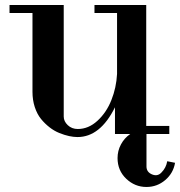

<svg xmlns="http://www.w3.org/2000/svg" viewBox="-20 -536 720 768"><path d="M565.9 211.9Q519.5 211.9 484.9 179Q450.2 146 450.2 96.2Q450.2 66.9 463.9 41.5Q477.5 16.1 501 0H439.9V-106.9Q380.9 12.2 290 12.2Q274.4 12.2 256.3 8.3Q238.3 4.4 217.5 -3.9Q196.8 -12.2 178 -26.9Q159.2 -41.5 143.8 -60.5Q128.4 -79.6 119.1 -107.7Q109.9 -135.7 109.9 -168.9V-483.9H18.1V-516.1H234.9V-69.8Q234.9 -50.8 251 -35.4Q267.1 -20 291 -20Q334 -20 369.9 -53Q405.8 -85.9 425.5 -135.5Q445.3 -185.1 448.2 -240.2V-483.9H357.9V-516.1H564.9V-32.2H657.2V0H565.9V129.9Q565.9 152.3 588.1 161.6Q610.4 170.9 626 153.8Q644.5 135.3 648.9 108.9L680.2 115.2Q673.3 156.7 640.9 184.3Q608.4 211.9 565.9 211.9Z"/></svg>

Font: Fin Serif Display
Style: Italic
Weight: 400
Designer: J. Blake Harris
Version: Version 1.006;FEAKit 1.0